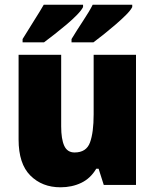

<svg xmlns="http://www.w3.org/2000/svg" viewBox="-20 -786 658 816"><path d="M558 -553V0H421L399 -69H389Q365 -28 325.5 -9Q286 10 237 10Q159 10 109 -40Q59 -90 59 -193V-553H240V-249Q240 -195 253 -166.5Q266 -138 297 -138Q347 -138 362.5 -180.5Q378 -223 378 -300V-553ZM542 -756Q535 -742 515.5 -722.5Q496 -703 471 -681.5Q446 -660 421 -640Q396 -620 377 -606H284V-620Q307 -658 333.5 -698Q360 -738 374 -766H542ZM333 -756Q326 -742 307 -722.5Q288 -703 262.5 -681.5Q237 -660 212 -640.5Q187 -621 167 -606H76V-620Q99 -658 124.5 -698Q150 -738 166 -766H333Z"/></svg>

Font: Noto Sans Myanmar UI SemiCondensed Black
Style: Regular
Weight: 900
Width: 4
Designer: Monotype Design Team
Foundry: Monotype Imaging Inc.
Version: Version 2.103; ttfautohint (v1.8.4.7-5d5b)